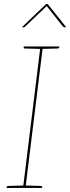

<svg xmlns="http://www.w3.org/2000/svg" viewBox="-20 -930 348 950"><path d="M94 0 180 -700H192L106 0ZM12 0 13 -5Q13 -7 15.5 -8.5Q18 -10 20 -10L97 -12V0ZM103 0 105 -12 182 -10Q184 -10 186.5 -8.5Q189 -7 189 -5L188 0ZM183 -700 180 -688 104 -690Q101 -690 99 -691.5Q97 -693 97 -695L98 -700ZM274 -700 273 -695Q273 -693 270.5 -691.5Q268 -690 266 -690L188 -688L189 -700ZM88 -795 208 -910H216L308 -795H299Q295 -795 291 -799L211 -900L105 -799Q104 -798 102 -796.5Q100 -795 97 -795Z"/></svg>

Font: Aleo Thin
Style: Italic
Weight: 250
Italic angle: -7°
Designer: Alessio Laiso
Foundry: Alessio Laiso
Version: Version 2.001;gftools[0.9.29]